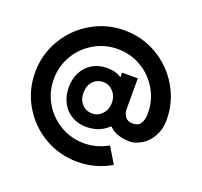

<svg xmlns="http://www.w3.org/2000/svg" viewBox="-159 -1019 1402 1334"><g transform="rotate(20 542.0 -351.5)"><path d="M630 -333Q630 -382 599.5 -415.5Q569 -449 526 -449Q479 -449 449.5 -416.5Q420 -384 420 -333Q420 -282 449.5 -249.5Q479 -217 526 -217Q569 -217 599.5 -250.5Q630 -284 630 -333ZM1028 -351Q1028 -293 1008 -249Q988 -205 957 -176Q936 -155 901.5 -139Q867 -123 840 -123Q734 -123 683 -179Q638 -140 599 -127.5Q560 -115 516 -115Q457 -115 410 -143Q363 -171 337 -220.5Q311 -270 311 -333Q311 -396 337 -445.5Q363 -495 410 -522.5Q457 -550 516 -550Q544 -550 568.5 -545Q593 -540 625 -521V-555H741V-324Q741 -297 758 -272.5Q775 -248 814 -248Q837 -248 855 -257Q869 -265 879.5 -289.5Q890 -314 890 -351Q890 -446 843 -526Q796 -606 716.5 -652.5Q637 -699 542 -699Q447 -699 367 -652Q287 -605 240.5 -525.5Q194 -446 194 -351Q194 -256 240.5 -176.5Q287 -97 367 -50Q447 -3 542 -3Q636 -3 719 -51L790 67Q678 134 542 134Q410 134 298.5 69Q187 4 121.5 -107.5Q56 -219 56 -351Q56 -483 121.5 -594.5Q187 -706 298.5 -771.5Q410 -837 542 -837Q674 -837 785.5 -771.5Q897 -706 962.5 -594.5Q1028 -483 1028 -351Z"/></g></svg>

Font: SUITE Heavy
Style: Regular
Weight: 900
Designer: Sun
Foundry: Sun
Version: Version 2.040